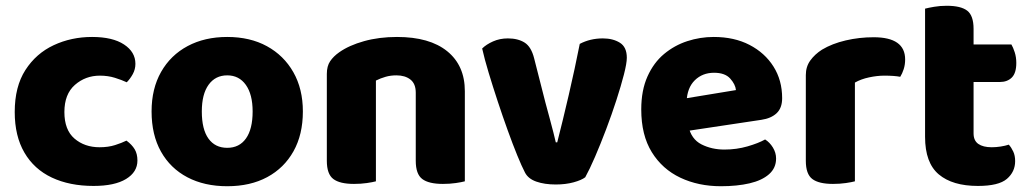

<svg xmlns="http://www.w3.org/2000/svg" viewBox="-20 -629 3567 665"><path d="M326 -367Q276 -367 239.5 -335Q203 -303 203 -241Q203 -179 238 -149Q273 -119 325 -119Q355 -119 378.5 -126.5Q402 -134 418 -142Q437 -128 446.5 -112Q456 -96 456 -73Q456 -33 416.5 -9Q377 15 304 15Q221 15 159.5 -14Q98 -43 64.5 -100.5Q31 -158 31 -241Q31 -329 68 -386.5Q105 -444 166 -472.5Q227 -501 299 -501Q370 -501 409.5 -475Q449 -449 449 -408Q449 -389 440 -372.5Q431 -356 419 -344Q402 -352 378 -359.5Q354 -367 326 -367Z M1029 -243Q1029 -163 996.5 -105Q964 -47 905.5 -15.5Q847 16 767 16Q688 16 629 -15Q570 -46 537.5 -104Q505 -162 505 -243Q505 -322 538 -380Q571 -438 630 -469.5Q689 -501 767 -501Q846 -501 904.5 -469Q963 -437 996 -379Q1029 -321 1029 -243ZM767 -368Q726 -368 702.5 -335.5Q679 -303 679 -243Q679 -181 702 -149Q725 -117 767 -117Q809 -117 832 -149.5Q855 -182 855 -243Q855 -302 831.5 -335Q808 -368 767 -368Z M1590 -313V-221H1420V-308Q1420 -339 1401.5 -353.5Q1383 -368 1353 -368Q1333 -368 1315.5 -363Q1298 -358 1282 -350V-221H1112V-373Q1112 -400 1123.5 -417Q1135 -434 1155 -448Q1189 -472 1241 -486.5Q1293 -501 1355 -501Q1468 -501 1529 -451.5Q1590 -402 1590 -313ZM1112 -264H1282V-1Q1271 2 1250.5 5Q1230 8 1206 8Q1157 8 1134.5 -9Q1112 -26 1112 -72ZM1420 -264H1590V-1Q1579 2 1558.5 5Q1538 8 1514 8Q1465 8 1442.5 -9Q1420 -26 1420 -72Z M2068 -496Q2103 -496 2127 -481Q2151 -466 2151 -429Q2151 -410 2141 -371Q2131 -332 2115 -282.5Q2099 -233 2079.5 -181.5Q2060 -130 2041 -86Q2022 -42 2007 -15Q1994 -5 1966.5 2.5Q1939 10 1905 10Q1866 10 1837.5 0Q1809 -10 1798 -32Q1787 -53 1771.5 -91Q1756 -129 1738.5 -177.5Q1721 -226 1704 -277.5Q1687 -329 1672.5 -377Q1658 -425 1650 -461Q1664 -475 1687.5 -485.5Q1711 -496 1739 -496Q1774 -496 1797 -481.5Q1820 -467 1830 -427L1869 -274Q1877 -245 1884 -218.5Q1891 -192 1896.5 -171Q1902 -150 1905 -136H1910Q1929 -210 1950 -300.5Q1971 -391 1988 -477Q2024 -496 2068 -496Z M2304 -167 2298 -279 2529 -317Q2527 -337 2509 -357Q2491 -377 2453 -377Q2413 -377 2386.5 -351Q2360 -325 2358 -277L2364 -193Q2374 -147 2409.5 -129Q2445 -111 2489 -111Q2531 -111 2569 -122Q2607 -133 2630 -146Q2646 -136 2657 -118Q2668 -100 2668 -80Q2668 -47 2643.5 -25.5Q2619 -4 2576 6Q2533 16 2477 16Q2399 16 2336.5 -13.5Q2274 -43 2237.5 -102Q2201 -161 2201 -250Q2201 -316 2222.5 -364Q2244 -412 2280 -442Q2316 -472 2360.5 -486.5Q2405 -501 2452 -501Q2523 -501 2576 -473.5Q2629 -446 2659 -398.5Q2689 -351 2689 -289Q2689 -255 2670 -237Q2651 -219 2617 -214Z M2941 -343V-229H2771V-369Q2771 -398 2786.5 -419.5Q2802 -441 2827 -457Q2862 -478 2909 -489Q2956 -500 3006 -500Q3115 -500 3115 -423Q3115 -405 3110 -389.5Q3105 -374 3098 -363Q3088 -365 3074 -366Q3060 -367 3043 -367Q3018 -367 2990 -361Q2962 -355 2941 -343ZM2771 -264H2941V-1Q2930 2 2909.5 5Q2889 8 2865 8Q2816 8 2793.5 -9Q2771 -26 2771 -72Z M3184 -264H3352V-167Q3352 -142 3368.5 -130.5Q3385 -119 3415 -119Q3430 -119 3446 -121.5Q3462 -124 3474 -128Q3483 -118 3489.5 -104Q3496 -90 3496 -71Q3496 -34 3467.5 -9.5Q3439 15 3367 15Q3279 15 3231.5 -25Q3184 -65 3184 -155ZM3294 -345V-475H3483Q3489 -465 3494.5 -448Q3500 -431 3500 -411Q3500 -376 3484.5 -360.5Q3469 -345 3443 -345ZM3352 -240H3184V-599Q3195 -602 3215.5 -605.5Q3236 -609 3259 -609Q3308 -609 3330 -592Q3352 -575 3352 -529Z"/></svg>

Font: Baloo Tamma 2 ExtraBold
Style: Regular
Weight: 800
Designer: Divya Kowshik, Shuchita Grover and Ek Type
Foundry: Ek Type
Version: Version 1.700